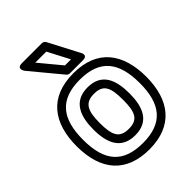

<svg xmlns="http://www.w3.org/2000/svg" viewBox="-237 -903 1055 1055"><g transform="rotate(-45 290.5 -375.5)"><path d="M291 -502C447.2 -502 511 -417.6 511 -255C511 -94.2 446.4 -10 291 -10C140.6 -10 70 -85 70 -255C70 -418.1 133.8 -502 291 -502ZM291 -552C104.4 -552 20 -435.8 20 -255C20 -65 113.4 40 291 40C475.7 40 561 -76.2 561 -255C561 -435.2 476.8 -552 291 -552ZM291 -70C401.6 -70 431 -154.6 431 -255C431 -356.3 403.1 -442 291 -442C179.7 -442 150 -354.9 150 -255C150 -154.6 180 -70 291 -70ZM291 -120C219.2 -120 200 -159.7 200 -255C200 -350.4 219.7 -392 291 -392C363.1 -392 381 -352.4 381 -255C381 -159.3 362.1 -120 291 -120ZM288.7 -615 184.2 -741H269.9L335.7 -615ZM257.8 -574C262.3 -568.6 269.6 -565 277 -565H377C422.7 -565 399.2 -601.6 399.2 -601.6L307.2 -777.6C303.2 -785.1 294.4 -791 285 -791H131C81.3 -791 111.8 -750 111.8 -750Z"/></g></svg>

Font: Fog Sans
Style: Outline
Weight: 700
Foundry: Intel Corporation
Version: Version 1.00